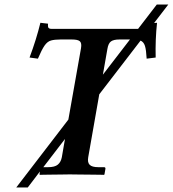

<svg xmlns="http://www.w3.org/2000/svg" viewBox="-20 -774 766 851"><path d="M283 -244 339 -560Q343 -583 334 -591Q325 -599 299 -599H248Q222 -599 206 -594.5Q190 -590 177.5 -572Q165 -554 148 -514L111 -519Q126 -559 138 -597.5Q150 -636 159 -673L193 -669Q192 -665 193 -655.5Q194 -646 209 -646H592L675 -754H726L663 -672L676 -673Q668 -599 670 -519L630 -514Q628 -553 622.5 -570.5Q617 -588 603 -594L420 -356L371 -77Q367 -54 377.5 -43.5Q388 -33 416 -33H441Q449 -33 447 -24L443 -1L441 1Q441 1 423 0.5Q405 0 379 0Q353 0 328 -0.5Q303 -1 289 -1Q276 -1 254.5 -0.5Q233 0 210.5 0Q188 0 172.5 0.5Q157 1 157 1L155 -1L157 -14L103 57H52ZM436 -443 556 -599H509Q484 -599 472 -590.5Q460 -582 456 -557ZM268 -158 172 -33H193Q223 -33 236.5 -44.5Q250 -56 254 -77Z"/></svg>

Font: Libertinus Serif SemiBold
Style: Italic
Weight: 600
Italic angle: -11.5°
Designer: Philipp H. Poll, Khaled Hosny
Foundry: Caleb Maclennan
Version: Version 7.051;RELEASE